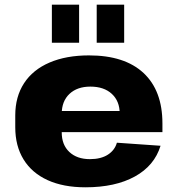

<svg xmlns="http://www.w3.org/2000/svg" viewBox="-20 -787 756 818"><path d="M344 11Q250 11 183 -19.5Q116 -50 80.5 -107.5Q45 -165 45 -245V-295Q45 -375 82.5 -432.5Q120 -490 191 -520.5Q262 -551 359 -551Q511 -551 591.5 -476Q672 -401 672 -261V-224H207V-314H516L490 -280V-303Q490 -356 456.5 -387Q423 -418 365 -418Q309 -418 276 -387Q243 -356 243 -302V-223Q243 -170 275.5 -139.5Q308 -109 363 -109Q410 -109 439.5 -128Q469 -147 478 -179L664 -166Q638 -81 554.5 -35Q471 11 344 11ZM317 -767V-605H201V-767ZM509 -767V-605H392V-767Z"/></svg>

Font: Pathway Extreme ExtraBold
Style: Regular
Weight: 800
Designer: Eduardo Rodriguez Tunni
Foundry: Eduardo Rodriguez Tunni
Version: Version 1.001;gftools[0.9.26]